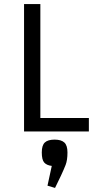

<svg xmlns="http://www.w3.org/2000/svg" viewBox="-20 -645 467 942"><path d="M98 0V-625H178V-66H416V0ZM250 277 213 266 234 169Q209 166 197 152.5Q185 139 185 103Q185 68 200 54Q215 40 248 40Q280 40 295.5 54Q311 68 311 103Q311 141 302 164Q293 187 279 217Z"/></svg>

Font: Changa Light
Style: Regular
Weight: 300
Designer: Eduardo Rodriguez Tunni
Foundry: Eduardo Rodriguez Tunni
Version: Version 3.002; ttfautohint (v1.8.2)